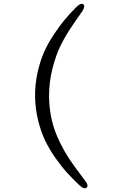

<svg xmlns="http://www.w3.org/2000/svg" viewBox="-20 -874 740 1018"><path d="M240.2 -361.8Q241.7 -252 278.8 -161.4Q315.9 -70.8 377 11.2L433.1 86.9Q450.7 109.4 439.9 120.1Q427.7 132.3 400.9 107.9Q365.2 74.2 336.7 43Q308.1 11.7 275.1 -34.7Q242.2 -81.1 219.7 -127.9Q197.3 -174.8 182.1 -235.6Q167 -296.4 166 -359.9Q165 -423.3 178.2 -484.9Q191.4 -546.4 211.9 -593.8Q232.4 -641.1 263.7 -688.5Q294.9 -735.8 322.3 -768.6Q349.6 -801.3 383.8 -835.9Q411.1 -861.8 422.9 -850.1Q432.6 -840.3 418 -816.9L363.8 -738.8Q327.6 -685.5 302 -634Q276.4 -582.5 258.1 -510Q239.7 -437.5 240.2 -361.8Z"/></svg>

Font: Director Light
Style: Regular
Weight: 100
Designer: Ange Degheest & May Jolivet & Justine Herbel
Foundry: Velvetyne Type Foundry
Version: Version 1.000;FEAKit 1.0